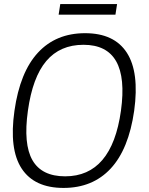

<svg xmlns="http://www.w3.org/2000/svg" viewBox="-20 -913 731 943"><path d="M276 -893H555L547 -841H268ZM292 10Q149 10 86.5 -85Q24 -180 51 -369Q78 -559 166.5 -654.5Q255 -750 398 -750Q541 -750 603 -654Q665 -558 639 -369Q612 -180 523.5 -85Q435 10 292 10ZM300 -47Q529 -47 574 -369Q619 -693 390 -693Q275 -693 207.5 -613.5Q140 -534 117 -369Q94 -205 139.5 -126Q185 -47 300 -47Z"/></svg>

Font: Plata Sans Light
Style: Italic
Weight: 300
Italic angle: -8°
Designer: Pablo Impallari, Andres Torresi, & Cristiano Sobral
Foundry: Pablo Impallari, Andres Torresi, & Cristiano Sobral
Version: Version 1.00;December 28, 2019;FontCreator 12.0.0.2547 64-bi